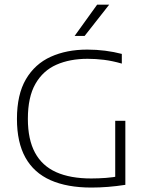

<svg xmlns="http://www.w3.org/2000/svg" viewBox="-20 -820 662 844"><path d="M382 4.5Q275 4.5 202 -28Q129 -60.5 91.8 -127.2Q54.5 -194 54.5 -297Q54.5 -404.5 94 -471.8Q133.5 -539 203.2 -570.5Q273 -602 363.5 -602Q404 -602 442.8 -597Q481.5 -592 515.5 -583V-540.5Q473.5 -552.5 437.2 -557Q401 -561.5 365 -561.5Q287 -561.5 228 -535.5Q169 -509.5 135.8 -451.5Q102.5 -393.5 102.5 -297.5Q102.5 -207 133.8 -149Q165 -91 227 -63.2Q289 -35.5 381 -35.5Q413 -35.5 445.8 -38Q478.5 -40.5 505 -46L486.5 -25V-289H531V-7.5Q492.5 -1.5 454.8 1.5Q417 4.5 382 4.5ZM308 -662 407 -799.5H460L352 -662Z"/></svg>

Font: Encode Sans SC SemiExpanded ExtraLight
Style: Regular
Weight: 250
Width: 6
Designer: Multiple Designers
Foundry: Impallari Type
Version: Version 3.002